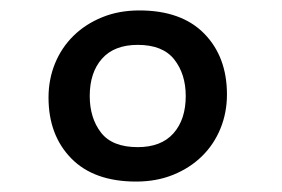

<svg xmlns="http://www.w3.org/2000/svg" viewBox="-20 -726 540 368"><path d="M415 -545Q415 -510 402.5 -479.5Q390 -449 367 -426.5Q344 -404 312 -391Q280 -378 241 -378Q160 -378 116.5 -422.5Q73 -467 73 -539Q73 -574 85.5 -604.5Q98 -635 121 -657.5Q144 -680 176 -693Q208 -706 247 -706Q328 -706 371.5 -661.5Q415 -617 415 -545ZM336 -542Q336 -584 314 -612Q292 -640 244 -640Q199 -640 175.5 -613.5Q152 -587 152 -542Q152 -500 173.5 -472Q195 -444 244 -444Q289 -444 312.5 -470.5Q336 -497 336 -542Z"/></svg>

Font: D2Coding
Style: Regular
Weight: 400
Monospace: yes
Designer: Yong-Rak Park; Jeong-Hwan Yoon; Sang-Min Lee;
Foundry: NHN Corporation
Version: Version 1.3.2; Build 20180524